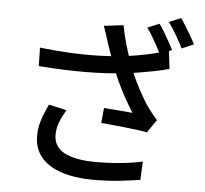

<svg xmlns="http://www.w3.org/2000/svg" viewBox="-60 -929 1120 1049"><g transform="rotate(5 500.0 -405.0)"><path d="M776 -825Q789 -808 804 -783Q819 -758 833 -732.5Q847 -707 857 -688L791 -659Q782 -680 768.5 -705Q755 -730 740 -755Q725 -780 711 -798ZM891 -866Q904 -848 919.5 -822.5Q935 -797 949.5 -772.5Q964 -748 973 -729L908 -701Q892 -733 869.5 -772Q847 -811 826 -839ZM502 -702Q497 -719 489.5 -742Q482 -765 474 -787L581 -800Q587 -767 596.5 -729.5Q606 -692 618 -655Q630 -618 642 -586Q665 -522 698.5 -459.5Q732 -397 760 -358Q772 -342 784 -327Q796 -312 808 -299L759 -228Q739 -232 708.5 -236Q678 -240 642 -244Q606 -248 570.5 -251.5Q535 -255 506 -257L514 -340Q541 -338 571 -335.5Q601 -333 628 -331Q655 -329 671 -327Q652 -357 629.5 -397Q607 -437 586 -481Q565 -525 549 -568Q533 -611 521.5 -645Q510 -679 502 -702ZM137 -638Q225 -628 305 -624Q385 -620 455.5 -622Q526 -624 584 -630Q627 -635 671 -642.5Q715 -650 758.5 -660.5Q802 -671 840 -683L852 -584Q818 -574 777.5 -566Q737 -558 695.5 -551Q654 -544 616 -540Q518 -528 399.5 -527Q281 -526 139 -537ZM311 -310Q289 -274 276 -240.5Q263 -207 263 -172Q263 -105 322 -74Q381 -43 489 -42Q567 -42 632.5 -48.5Q698 -55 751 -67L746 34Q701 41 635.5 48.5Q570 56 483 56Q385 55 313 31Q241 7 202 -40.5Q163 -88 163 -157Q163 -201 176.5 -243Q190 -285 213 -332Z"/></g></svg>

Font: Noto Sans JP Thin Medium
Style: Regular
Weight: 500
Version: Version 2.004-H2;hotconv 1.0.118;makeotfexe 2.5.65603